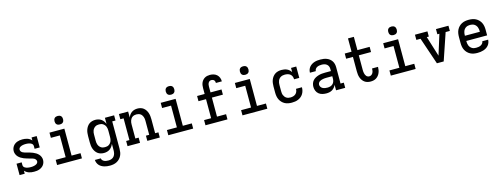

<svg xmlns="http://www.w3.org/2000/svg" viewBox="-17 -1760 7833 3001"><g transform="rotate(-15 3900.0 -260.0)"><path d="M327 8Q306 8 285 5.5Q264 3 244.5 -3.5Q225 -10 207 -21.5Q189 -33 175 -49V0H92V-184H175V-139Q175 -126 181.5 -115Q188 -104 198.5 -97Q209 -90 220.5 -86Q232 -82 244.5 -79.5Q257 -77 269.5 -76Q282 -75 294 -75Q307 -75 319 -76Q331 -77 343.5 -79.5Q356 -82 367.5 -86Q379 -90 389.5 -97Q400 -104 406.5 -114.5Q413 -125 413 -138Q413 -153 403 -166.5Q393 -180 379.5 -187.5Q366 -195 351 -199Q336 -203 320 -207Q295 -214 270.5 -221Q246 -228 222.5 -237.5Q199 -247 177 -260.5Q155 -274 137.5 -292.5Q120 -311 110 -335Q100 -359 100 -384Q100 -406 106.5 -426.5Q113 -447 125.5 -464.5Q138 -482 155.5 -494.5Q173 -507 193 -514.5Q213 -522 234 -525Q255 -528 277 -528Q297 -528 317.5 -525.5Q338 -523 357.5 -516.5Q377 -510 394.5 -498.5Q412 -487 425 -471V-520H508V-336H425V-381Q425 -394 419 -405Q413 -416 403 -423Q393 -430 381.5 -434Q370 -438 358 -440.5Q346 -443 334 -444Q322 -445 310 -445Q298 -445 286 -444Q274 -443 262 -440.5Q250 -438 238.5 -434Q227 -430 217 -423Q207 -416 201 -405.5Q195 -395 195 -383Q195 -367 204.5 -354Q214 -341 227.5 -333.5Q241 -326 256.5 -321.5Q272 -317 287 -313H288Q313 -306 337.5 -299Q362 -292 385.5 -282.5Q409 -273 431 -259.5Q453 -246 470.5 -227.5Q488 -209 498 -185Q508 -161 508 -136Q508 -114 501.5 -93Q495 -72 482 -54.5Q469 -37 451 -24.5Q433 -12 412.5 -4.5Q392 3 370.5 5.5Q349 8 327 8Z M699 0V-84H860V-436H715V-520H956V-84H1101V0ZM906 -601Q892 -601 878.5 -605Q865 -609 855 -619Q845 -629 841 -642.5Q837 -656 837 -670Q837 -684 841 -697.5Q845 -711 855 -721Q865 -731 878.5 -735Q892 -739 906 -739Q920 -739 933.5 -735Q947 -731 957 -721Q967 -711 971 -697.5Q975 -684 975 -670Q975 -656 971 -642.5Q967 -629 957 -619Q947 -609 933.5 -605Q920 -601 906 -601Z M1497 223Q1474 223 1450.5 220.5Q1427 218 1404.5 211Q1382 204 1361 192Q1340 180 1324.5 162.5Q1309 145 1300 122.5Q1291 100 1290 76H1386Q1387 94 1399.5 107.5Q1412 121 1428.5 128Q1445 135 1462.5 137Q1480 139 1497 139Q1522 139 1546 129.5Q1570 120 1585.5 100Q1601 80 1606.5 55Q1612 30 1612 5V-99Q1603 -76 1588 -55Q1573 -34 1552.5 -19.5Q1532 -5 1507 1.5Q1482 8 1457 8Q1431 8 1405 1Q1379 -6 1358 -21.5Q1337 -37 1322 -59.5Q1307 -82 1298.5 -106.5Q1290 -131 1287 -157.5Q1284 -184 1284 -210V-310Q1284 -336 1287 -362.5Q1290 -389 1298.5 -413.5Q1307 -438 1322 -460.5Q1337 -483 1358 -498.5Q1379 -514 1405 -521Q1431 -528 1457 -528Q1482 -528 1507 -521.5Q1532 -515 1552.5 -500.5Q1573 -486 1588 -465Q1603 -444 1612 -421V-520H1761V-436H1708V5Q1708 34 1703.5 62.5Q1699 91 1686.5 117Q1674 143 1654 164Q1634 185 1608.5 198.5Q1583 212 1554.5 217.5Q1526 223 1497 223ZM1496 -76Q1513 -76 1529.5 -79.5Q1546 -83 1560 -92.5Q1574 -102 1584.5 -115Q1595 -128 1601.5 -144Q1608 -160 1610 -176.5Q1612 -193 1612 -210V-310Q1612 -327 1610 -343.5Q1608 -360 1601.5 -376Q1595 -392 1584.5 -405Q1574 -418 1560 -427.5Q1546 -437 1529.5 -440.5Q1513 -444 1496 -444Q1479 -444 1462.5 -440.5Q1446 -437 1432 -427.5Q1418 -418 1407.5 -405Q1397 -392 1390.5 -376Q1384 -360 1382 -343.5Q1380 -327 1380 -310V-210Q1380 -193 1382 -176.5Q1384 -160 1390.5 -144Q1397 -128 1407.5 -115Q1418 -102 1432 -92.5Q1446 -83 1462.5 -79.5Q1479 -76 1496 -76Z M1839 0V-84H1892V-436H1839V-520H1988V-422Q1996 -445 2010.5 -465.5Q2025 -486 2045.5 -500.5Q2066 -515 2090 -521.5Q2114 -528 2139 -528Q2165 -528 2190.5 -521Q2216 -514 2236.5 -498Q2257 -482 2271.5 -459.5Q2286 -437 2294 -412.5Q2302 -388 2305 -362Q2308 -336 2308 -310V-84H2361V0H2159V-84H2212V-310Q2212 -327 2210 -343.5Q2208 -360 2202 -375.5Q2196 -391 2186.5 -404.5Q2177 -418 2163 -427Q2149 -436 2133 -440Q2117 -444 2100 -444Q2083 -444 2067 -440Q2051 -436 2037 -427Q2023 -418 2013.5 -404.5Q2004 -391 1998 -375.5Q1992 -360 1990 -343.5Q1988 -327 1988 -310V-84H2041V0Z M2499 0V-84H2660V-436H2515V-520H2756V-84H2901V0ZM2706 -601Q2692 -601 2678.5 -605Q2665 -609 2655 -619Q2645 -629 2641 -642.5Q2637 -656 2637 -670Q2637 -684 2641 -697.5Q2645 -711 2655 -721Q2665 -731 2678.5 -735Q2692 -739 2706 -739Q2720 -739 2733.5 -735Q2747 -731 2757 -721Q2767 -711 2771 -697.5Q2775 -684 2775 -670Q2775 -656 2771 -642.5Q2767 -629 2757 -619Q2747 -609 2733.5 -605Q2720 -601 2706 -601Z M3100 0V-84H3214V-392H3092V-476H3214V-570Q3214 -592 3217 -614Q3220 -636 3228.5 -656.5Q3237 -677 3251.5 -694Q3266 -711 3285 -722.5Q3304 -734 3326 -738.5Q3348 -743 3370 -743Q3400 -743 3429 -734.5Q3458 -726 3480.5 -706Q3503 -686 3514 -657.5Q3525 -629 3525 -599V-597H3429V-598Q3429 -610 3425.5 -622Q3422 -634 3413.5 -642.5Q3405 -651 3393.5 -655Q3382 -659 3370 -659Q3354 -659 3341 -650.5Q3328 -642 3321 -628.5Q3314 -615 3311.5 -600Q3309 -585 3309 -570V-476H3487V-392H3309V-84H3456V0Z M3699 0V-84H3860V-436H3715V-520H3956V-84H4101V0ZM3906 -601Q3892 -601 3878.5 -605Q3865 -609 3855 -619Q3845 -629 3841 -642.5Q3837 -656 3837 -670Q3837 -684 3841 -697.5Q3845 -711 3855 -721Q3865 -731 3878.5 -735Q3892 -739 3906 -739Q3920 -739 3933.5 -735Q3947 -731 3957 -721Q3967 -711 3971 -697.5Q3975 -684 3975 -670Q3975 -656 3971 -642.5Q3967 -629 3957 -619Q3947 -609 3933.5 -605Q3920 -601 3906 -601Z M4497 8Q4468 8 4439.5 3Q4411 -2 4385.5 -15.5Q4360 -29 4339.5 -50.5Q4319 -72 4306.5 -98Q4294 -124 4289 -152.5Q4284 -181 4284 -210V-310Q4284 -337 4287.5 -364Q4291 -391 4300.5 -416Q4310 -441 4326.5 -463Q4343 -485 4365.5 -500Q4388 -515 4415 -521.5Q4442 -528 4469 -528Q4491 -528 4513.5 -524.5Q4536 -521 4557 -511.5Q4578 -502 4595 -486.5Q4612 -471 4624 -452V-520H4708V-336H4624Q4624 -360 4615.5 -382Q4607 -404 4589 -418.5Q4571 -433 4548 -438.5Q4525 -444 4502 -444Q4485 -444 4468 -440.5Q4451 -437 4436 -428.5Q4421 -420 4409.5 -406.5Q4398 -393 4391.5 -377Q4385 -361 4382.5 -344Q4380 -327 4380 -310V-210Q4380 -193 4382 -176Q4384 -159 4390.5 -143.5Q4397 -128 4407.5 -114.5Q4418 -101 4432.5 -92Q4447 -83 4463.5 -79.5Q4480 -76 4497 -76Q4519 -76 4541 -82Q4563 -88 4580 -102.5Q4597 -117 4605.5 -138Q4614 -159 4614 -181V-184H4710V-179Q4710 -153 4703 -127Q4696 -101 4682 -78Q4668 -55 4647 -38Q4626 -21 4601.5 -10.5Q4577 0 4550.5 4Q4524 8 4497 8Z M5056 8Q5024 8 4992 0.5Q4960 -7 4934.5 -27.5Q4909 -48 4896.5 -79Q4884 -110 4884 -142Q4884 -170 4892.5 -196.5Q4901 -223 4919 -243.5Q4937 -264 4961.5 -277Q4986 -290 5012.5 -298Q5039 -306 5066 -308.5Q5093 -311 5121 -311H5213V-348Q5213 -369 5204.5 -389Q5196 -409 5179 -422Q5162 -435 5141 -440Q5120 -445 5099 -445Q5080 -445 5061 -442Q5042 -439 5025.5 -431Q5009 -423 4997 -407Q4985 -391 4985 -372V-371H4890V-374Q4890 -399 4898.5 -422Q4907 -445 4922.5 -463.5Q4938 -482 4959 -495Q4980 -508 5003 -515.5Q5026 -523 5050.5 -525.5Q5075 -528 5099 -528Q5125 -528 5151 -524.5Q5177 -521 5201.5 -511.5Q5226 -502 5247 -485.5Q5268 -469 5282 -447Q5296 -425 5302 -399.5Q5308 -374 5308 -348V-84H5361V0H5213V-89Q5204 -67 5188 -47.5Q5172 -28 5151 -15Q5130 -2 5105.5 3Q5081 8 5056 8ZM5095 -75Q5119 -75 5141.5 -81.5Q5164 -88 5181 -104Q5198 -120 5205.5 -143Q5213 -166 5213 -189V-228H5121Q5106 -228 5091 -227Q5076 -226 5061.5 -223Q5047 -220 5032.5 -215.5Q5018 -211 5006 -202.5Q4994 -194 4986.5 -180.5Q4979 -167 4979 -152Q4979 -133 4990.5 -116Q5002 -99 5019.5 -90Q5037 -81 5056.5 -78Q5076 -75 5095 -75Z M5772 8Q5746 8 5721 1.5Q5696 -5 5675.5 -20Q5655 -35 5640.5 -56Q5626 -77 5617.5 -101Q5609 -125 5606 -150.5Q5603 -176 5603 -202V-436H5493V-520H5603V-735H5698V-520H5896V-436H5698V-202Q5698 -188 5699 -174.5Q5700 -161 5703 -147.5Q5706 -134 5711 -121.5Q5716 -109 5724.5 -98.5Q5733 -88 5745.5 -82Q5758 -76 5772 -76Q5790 -76 5805.5 -86Q5821 -96 5829.5 -111.5Q5838 -127 5841.5 -145Q5845 -163 5845 -181V-184H5941V-178Q5941 -154 5936.5 -131Q5932 -108 5922.5 -86Q5913 -64 5897.5 -45.5Q5882 -27 5862 -14.5Q5842 -2 5818.5 3Q5795 8 5772 8Z M6099 0V-84H6260V-436H6115V-520H6356V-84H6501V0ZM6306 -601Q6292 -601 6278.5 -605Q6265 -609 6255 -619Q6245 -629 6241 -642.5Q6237 -656 6237 -670Q6237 -684 6241 -697.5Q6245 -711 6255 -721Q6265 -731 6278.5 -735Q6292 -739 6306 -739Q6320 -739 6333.5 -735Q6347 -731 6357 -721Q6367 -711 6371 -697.5Q6375 -684 6375 -670Q6375 -656 6371 -642.5Q6367 -629 6357 -619Q6347 -609 6333.5 -605Q6320 -601 6306 -601Z M6845 0 6697 -436H6629V-520H6831V-436H6798L6880 -173Q6885 -157 6890 -141Q6895 -125 6900 -108Q6905 -125 6910 -141Q6915 -157 6920 -173L7002 -436H6969V-520H7171V-436H7103L6955 0Z M7500 8Q7471 8 7442 3Q7413 -2 7387 -15.5Q7361 -29 7340.5 -50Q7320 -71 7307 -97Q7294 -123 7289 -152Q7284 -181 7284 -210V-310Q7284 -339 7289 -368Q7294 -397 7307 -423Q7320 -449 7340.5 -470Q7361 -491 7387 -504.5Q7413 -518 7442 -523Q7471 -528 7500 -528Q7529 -528 7558 -523Q7587 -518 7613 -504.5Q7639 -491 7659.5 -470Q7680 -449 7693 -423Q7706 -397 7711 -368Q7716 -339 7716 -310V-218H7379V-210Q7379 -193 7381.5 -176Q7384 -159 7390.5 -143Q7397 -127 7408.5 -113.5Q7420 -100 7434.5 -91Q7449 -82 7466 -78.5Q7483 -75 7500 -75Q7520 -75 7539 -78Q7558 -81 7575.5 -89.5Q7593 -98 7605.5 -113.5Q7618 -129 7619 -149H7714Q7713 -124 7704.5 -100.5Q7696 -77 7680 -58Q7664 -39 7642.5 -26Q7621 -13 7597.5 -5.5Q7574 2 7549.5 5Q7525 8 7500 8ZM7379 -302H7621V-310Q7621 -327 7618.5 -344Q7616 -361 7609.5 -377Q7603 -393 7592 -406.5Q7581 -420 7566 -429Q7551 -438 7534 -441.5Q7517 -445 7500 -445Q7483 -445 7466 -441.5Q7449 -438 7434 -429Q7419 -420 7408 -406.5Q7397 -393 7390.5 -377Q7384 -361 7381.5 -344Q7379 -327 7379 -310Z"/></g></svg>

Font: Iosevka HT Medium Extended
Style: Regular
Weight: 500
Width: 7
Monospace: yes
Designer: Belleve Invis
Foundry: Belleve Invis
Version: Version 32.3.0; ttfautohint (v1.8.4)